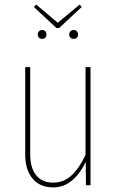

<svg xmlns="http://www.w3.org/2000/svg" viewBox="-20 -814 513 844"><path d="M330.1 -793.9 338.9 -783.2 240.2 -690.9H228L128.9 -783.2L139.2 -793.9L233.9 -713.9ZM165 -682.1Q173.8 -682.1 179 -676.5Q184.1 -670.9 184.1 -662.1Q184.1 -653.3 179 -648.2Q173.8 -643.1 165 -643.1Q156.7 -643.1 151.4 -648.4Q146 -653.8 146 -662.1Q146 -670.4 151.4 -676.3Q156.7 -682.1 165 -682.1ZM304.2 -682.1Q312.5 -682.1 317.9 -676.3Q323.2 -670.4 323.2 -662.1Q323.2 -653.8 317.9 -648.4Q312.5 -643.1 304.2 -643.1Q294.9 -643.1 289.6 -648.4Q284.2 -653.8 284.2 -662.1Q284.2 -670.9 289.8 -676.5Q295.4 -682.1 304.2 -682.1ZM377.9 -519V0H357.9L356.9 -102.1Q333 -51.8 296.9 -21Q260.7 9.8 212.9 9.8Q155.8 9.8 123.3 -28.8Q90.8 -67.4 90.8 -134.8V-519H112.8V-136.2Q112.8 -75.7 139.2 -43.5Q165.5 -11.2 212.9 -11.2Q259.8 -11.2 293.9 -42.7Q328.1 -74.2 356 -132.8V-519Z"/></svg>

Font: Fira Sans Compressed Thin
Style: Regular
Weight: 100
Width: 1
Designer: Carrois Corporate & Edenspiekermann AG
Foundry: Carrois Corporate GbR & Edenspiekermann AG
Version: Version 4.203;PS 004.203;hotconv 1.0.88;makeotf.lib2.5.64775